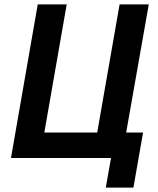

<svg xmlns="http://www.w3.org/2000/svg" viewBox="-20 -720 722 875"><path d="M632 -116H555L658 -700H525L423 -116H182L284 -700H152L30 0H486L462 135H588Z"/></svg>

Font: Fixel Text 20240404 SemiBold
Style: Italic
Weight: 600
Width: 4
Italic angle: -10°
Designer: AlfaBravo + MacPaw
Foundry: Kyrylo Tkachov, Marchela Mozhyna, Serhii Makarenko, Maria Weinstein, Zakhar Kryvoshyya
Version: Version 1.211;Glyphs 3.2 (3225)